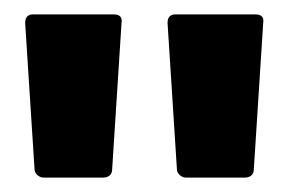

<svg xmlns="http://www.w3.org/2000/svg" viewBox="-20 -718 399 267"><path d="M28 -483 15 -686Q15 -698 26 -698H138Q151 -698 149 -686L136 -483Q136 -477 132.5 -474Q129 -471 123 -471H41Q36 -471 32 -474.5Q28 -478 28 -483ZM226 -483 213 -686Q213 -698 224 -698H335Q348 -698 346 -686L333 -483Q333 -477 329.5 -474Q326 -471 320 -471H239Q234 -471 230 -474.5Q226 -478 226 -483Z"/></svg>

Font: Amber EN
Style: Bold
Weight: 700
Designer: Jeremy Tribby
Foundry: Tribby Type
Version: Version 1.408 November 24, 2021